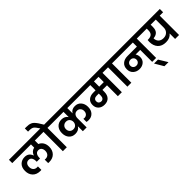

<svg xmlns="http://www.w3.org/2000/svg" viewBox="226 -2578 4435 4435"><g transform="rotate(-45 2443.0 -361.0)"><path d="M600 -44Q592 -44 566 -46V-159Q584 -157 593 -157Q652 -157 686 -194Q720 -231 720 -293Q720 -348 692.5 -383Q665 -418 615 -418Q562 -418 535.5 -378.5Q509 -339 509 -275V-254H401V-275Q401 -338 375 -378Q349 -418 298 -418Q246 -418 218 -383.5Q190 -349 190 -293Q190 -231 224 -194Q258 -157 317 -157Q324 -157 344 -159V-46Q318 -44 310 -44Q191 -44 125 -113.5Q59 -183 59 -295Q59 -408 121.5 -469.5Q184 -531 280 -531Q410 -531 453 -406H456Q493 -507 590 -527V-632H-21V-740H930V-632H717V-517Q778 -494 814.5 -436.5Q851 -379 851 -295Q851 -183 785 -113.5Q719 -44 600 -44Z M1129 0H1000V-632H889V-740H1004Q942 -838 906 -863Q870 -888 800 -888H751V-993H797Q846 -993 876 -988Q906 -983 938 -969.5Q970 -956 997.5 -927.5Q1025 -899 1056 -854.5Q1087 -810 1127 -740H1240V-632H1129Z M1653 0V-162Q1603 -77 1488 -77Q1393 -77 1336 -141Q1279 -205 1279 -310Q1279 -415 1337.5 -478.5Q1396 -542 1493 -542Q1602 -542 1653 -461V-632H1199V-740H2216V-632H1777V-459Q1824 -542 1932 -542Q2025 -542 2081 -477Q2137 -412 2137 -313Q2137 -207 2079.5 -146Q2022 -85 1930 -85Q1895 -85 1864 -92V-194Q1876 -190 1895 -190Q1944 -190 1975 -222Q2006 -254 2006 -310Q2006 -363 1974 -397Q1942 -431 1892 -431Q1836 -431 1806.5 -393Q1777 -355 1777 -301V0ZM1531 -185Q1589 -185 1621 -222.5Q1653 -260 1653 -309Q1653 -359 1621.5 -395.5Q1590 -432 1532 -432Q1480 -432 1445 -398Q1410 -364 1410 -309Q1410 -253 1444 -219Q1478 -185 1531 -185Z M2443 -185Q2483 -185 2505.5 -213Q2528 -241 2528 -289V-355H2456Q2412 -355 2385.5 -332.5Q2359 -310 2359 -270Q2359 -231 2382.5 -208Q2406 -185 2443 -185ZM2797 -460V-632H2648V-460ZM2175 -632V-740H3038V-632H2927V0H2797V-355H2648V-296Q2648 -192 2595.5 -134Q2543 -76 2445 -76Q2352 -76 2295.5 -129Q2239 -182 2239 -269Q2239 -361 2298.5 -410.5Q2358 -460 2452 -460H2528V-632Z M3108 0V-632H2997V-740H3348V-632H3237V0Z M3600 -196Q3643 -196 3671 -223.5Q3699 -251 3699 -294Q3699 -336 3671 -363.5Q3643 -391 3600 -391Q3555 -391 3526.5 -363.5Q3498 -336 3498 -293Q3498 -250 3526.5 -223Q3555 -196 3600 -196ZM3306 -632V-740H4158V-632H4047V0H3918V-391H3767Q3802 -343 3802 -276Q3802 -188 3744 -137.5Q3686 -87 3598 -87Q3506 -87 3444 -143Q3382 -199 3382 -293Q3382 -391 3446 -445Q3510 -499 3609 -499H3918V-632Z M4047 271 3921 57H4050L4180 271Z M4493 -201Q4571 -201 4619 -249Q4667 -297 4667 -372V-632H4500V-555Q4500 -377 4325 -362Q4325 -289 4369.5 -245Q4414 -201 4493 -201ZM4116 -632V-740H4907V-632H4796V0H4667V-179Q4600 -93 4466 -93Q4338 -93 4267.5 -169Q4197 -245 4197 -375Q4197 -393 4201 -431H4213Q4297 -431 4334.5 -467Q4372 -503 4372 -578V-632Z"/></g></svg>

Font: SVN-Poppins SemiBold
Style: Regular
Weight: 600
Designer: Ninad Kale (Devanagari), Jonny Pinhorn (Latin)
Foundry: Indian Type Foundry
Version: Version 3.002 2017